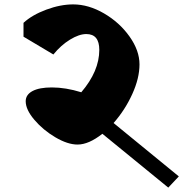

<svg xmlns="http://www.w3.org/2000/svg" viewBox="-20 -816 834 874"><path d="M446 -207Q384 -158 333 -158Q288 -158 232 -191Q176 -224 136.5 -270.5Q97 -317 97 -355Q97 -385 128 -401.5Q159 -418 216 -418Q279 -418 350 -396Q432 -492 432 -589Q432 -661 373 -661Q340 -661 298.5 -635.5Q257 -610 223 -568L87 -649V-712Q126 -748 190.5 -772Q255 -796 313 -796Q383 -796 453.5 -755Q524 -714 569.5 -650Q615 -586 615 -523Q615 -460 582 -387.5Q549 -315 497 -256L794 -13L746 38Z"/></svg>

Font: InknutAntiqua
Style: Bold
Weight: 700
Designer: Claus Eggers Srensen
Foundry: Claus Eggers Srensen
Version: Version 1.000; ttfautohint (v1.2) -l 7 -r 28 -G 50 -x 13 -D 